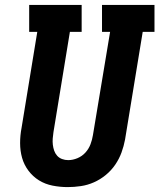

<svg xmlns="http://www.w3.org/2000/svg" viewBox="-20 -755 650 783"><path d="M256 8Q225 8 194.5 2Q164 -4 139 -19.5Q114 -35 96 -59Q78 -83 70 -111.5Q62 -140 62 -171.5Q62 -203 68 -234L132 -625H99V-735H313V-625H265L198 -216Q196 -203 195 -190Q194 -177 195.5 -164.5Q197 -152 201 -140.5Q205 -129 213 -120Q221 -111 233 -106.5Q245 -102 258 -102Q277 -102 296 -110Q315 -118 328.5 -133Q342 -148 349 -166.5Q356 -185 359 -204L429 -625H396V-735H610V-625H562L490 -186Q485 -159 475.5 -133Q466 -107 450 -83.5Q434 -60 411.5 -41.5Q389 -23 363 -11.5Q337 0 309.5 4Q282 8 256 8Z"/></svg>

Font: Iosevka Slab XBdEx
Style: Italic
Weight: 800
Width: 7
Italic angle: -9°
Monospace: yes
Designer: Belleve Invis
Foundry: Belleve Invis
Version: Version 11.1.1; ttfautohint (v1.8.3)